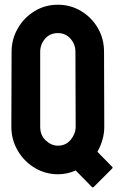

<svg xmlns="http://www.w3.org/2000/svg" viewBox="-20 -727 506 812"><path d="M369 64 300 -6Q264 10 225 10Q172 10 127 -17Q82 -44 55 -90Q28 -136 28 -191L29 -508Q29 -561 55 -606.5Q81 -652 125.5 -679.5Q170 -707 225 -707Q278 -707 322.5 -680.5Q367 -654 393.5 -609Q420 -564 420 -508L421 -191Q421 -162 413 -135Q405 -108 392 -85L454 -22Q458 -18 455 -15L376 64Q372 67 369 64ZM225 -111Q259 -111 279.5 -136.5Q300 -162 300 -191L299 -508Q299 -540 278 -563.5Q257 -587 225 -587Q191 -587 170.5 -563Q150 -539 150 -508V-191Q150 -155 173.5 -133Q197 -111 225 -111Z"/></svg>

Font: Staatliches
Style: Regular
Weight: 400
Designer: Brian LaRossa & Erica Carras
Foundry: Type Brut Foundry
Version: Version 1.000; ttfautohint (v1.8.2) -l 8 -r 50 -G 200 -x 14 